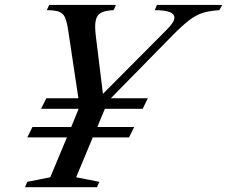

<svg xmlns="http://www.w3.org/2000/svg" viewBox="-20 -782 948 802"><path d="M84.5 0 94 -22.5 190 -41.5 259.5 -208H94L115.5 -251.5H277.5L308.5 -327.5H151.5L173.5 -371.5H307.5L264.5 -657.5Q259.5 -690.5 252 -708.2Q244.5 -726 227.2 -732.8Q210 -739.5 175.5 -739.5L185.5 -761.5H464.5L454.5 -739.5Q427 -738.5 410 -732.2Q393 -726 385.2 -711.5Q377.5 -697 377.5 -670Q377.5 -662.5 378.2 -653Q379 -643.5 380 -633.5L410 -390L676 -657.5Q708.5 -689.5 708.5 -708Q708.5 -723.5 689 -731.5Q669.5 -739.5 626.5 -739.5L635.5 -761.5H908.5L896 -739.5Q855 -737 826.5 -728Q798 -719 769.2 -696.8Q740.5 -674.5 698 -631.5L443 -371.5H597.5L576 -327.5H418L386.5 -251.5H540.5L519 -208H367.5L298 -41.5L395 -22.5L385 0Z"/></svg>

Font: Libre Caslon Text
Style: Italic
Weight: 400
Italic angle: -22.583°
Designer: Pablo Impallari, Rodrigo Fuenzalida, Katja Schimmel
Foundry: Pablo Impallari, Rodrigo Fuenzalida
Version: Version 2.000